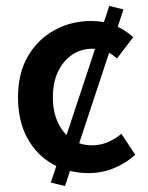

<svg xmlns="http://www.w3.org/2000/svg" viewBox="-20 -574 502 650"><path d="M200 56 152 44 350 -554 398 -542ZM280 12Q212 12 158 -18.5Q104 -49 72.5 -106.5Q41 -164 41 -245Q41 -327 75 -384.5Q109 -442 165.5 -472.5Q222 -503 287 -503Q334 -503 369.5 -487.5Q405 -472 431 -448L376 -376Q360 -391 339.5 -400Q319 -409 293 -409Q254 -409 224 -388.5Q194 -368 176.5 -331.5Q159 -295 159 -245Q159 -196 176 -159.5Q193 -123 222.5 -102.5Q252 -82 291 -82Q320 -82 345.5 -93Q371 -104 391 -121L438 -50Q407 -22 366.5 -5Q326 12 280 12Z"/></svg>

Font: Source Sans 3 SemiBold
Style: Regular
Weight: 600
Designer: Paul D. Hunt
Foundry: Adobe
Version: Version 3.046;hotconv 1.0.118;makeotfexe 2.5.65603